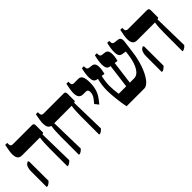

<svg xmlns="http://www.w3.org/2000/svg" viewBox="73 -1381 2123 2123"><g transform="rotate(-45 1134.0 -320.0)"><path d="M361 -278Q361 -372 371 -432V-433H91Q55 -433 39 -454.5Q23 -476 23 -520Q23 -560 42 -647H73V-625Q73 -592 107 -592H404Q420 -592 427 -585Q434 -578 434 -563V-445L415 -437L423 -27Q411 -13 402 -6.5Q393 0 377 7H361ZM37 -236Q37 -273 46 -297Q55 -321 70 -331L89 -342L99 -330L100 -27Q87 -14 77.5 -6.5Q68 1 54 7H37Z M929 -445 910 -437 919 -27Q905 -13 896.5 -6Q888 1 872 7H857V-278Q857 -382 867 -432V-433H595L604 -27Q591 -13 582 -6.5Q573 0 558 7H541V-278Q541 -372 551 -432V-435Q526 -441 514.5 -462Q503 -483 503 -520Q503 -558 521 -647H553V-625Q553 -592 587 -592H899Q915 -592 922 -585Q929 -578 929 -563Z M1057 -271 1094 -317Q1122 -353 1122 -397Q1122 -416 1113 -424.5Q1104 -433 1086 -433H1047Q1012 -433 995.5 -454.5Q979 -476 979 -520Q979 -560 998 -647H1030V-625Q1030 -607 1038 -599.5Q1046 -592 1063 -592H1130Q1163 -592 1178 -563.5Q1193 -535 1193 -470Q1193 -356 1134 -279L1093 -226Z M1784 -537 1783 -523 1763 -371Q1752 -283 1722.5 -196.5Q1693 -110 1652 -55Q1611 0 1569 0H1293Q1280 -59 1271 -142.5Q1262 -226 1262 -276Q1262 -355 1283 -439L1274 -440Q1246 -444 1234.5 -463.5Q1223 -483 1223 -522Q1223 -578 1241 -647H1272V-630Q1272 -597 1300 -594L1333 -590Q1362 -588 1374.5 -570.5Q1387 -553 1387 -515Q1387 -488 1378 -447L1373 -426L1335 -432Q1318 -353 1318 -288Q1318 -231 1329 -159H1446L1482 -439L1476 -440Q1447 -443 1436 -464.5Q1425 -486 1425 -521Q1425 -574 1444 -647H1475V-630Q1475 -597 1503 -594L1536 -590Q1565 -588 1577.5 -570.5Q1590 -553 1590 -514Q1590 -487 1584.5 -460.5Q1579 -434 1577 -426L1538 -431L1503 -159H1569Q1621 -159 1657 -218Q1693 -277 1707 -375L1715 -434L1670 -441Q1642 -445 1630.5 -464.5Q1619 -484 1619 -522Q1619 -574 1637 -647H1668V-631Q1668 -613 1675 -604.5Q1682 -596 1696 -594L1745 -588Q1784 -584 1784 -537Z M2160 -278Q2160 -372 2170 -432V-433H1890Q1854 -433 1838 -454.5Q1822 -476 1822 -520Q1822 -560 1841 -647H1872V-625Q1872 -592 1906 -592H2203Q2219 -592 2226 -585Q2233 -578 2233 -563V-445L2214 -437L2222 -27Q2210 -13 2201 -6.5Q2192 0 2176 7H2160ZM1836 -236Q1836 -273 1845 -297Q1854 -321 1869 -331L1888 -342L1898 -330L1899 -27Q1886 -14 1876.5 -6.5Q1867 1 1853 7H1836Z"/></g></svg>

Font: Noto Serif Hebrew CondExtraBold
Style: Regular
Weight: 800
Width: 3
Designer: Monotype Design Team
Foundry: Monotype Imaging Inc.
Version: Version 1.000